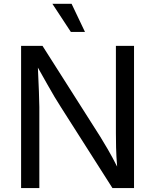

<svg xmlns="http://www.w3.org/2000/svg" viewBox="-20 -962 793 982"><path d="M87.9 0V-727.5H197.3L493.2 -262.2Q507.8 -238.8 531 -199Q554.2 -159.2 579.1 -109.9Q574.7 -162.6 573.7 -207.3Q572.8 -252 572.8 -281.2V-727.5H665.5V0H555.2L291.5 -414.1Q274.9 -439.9 258.5 -467.3Q242.2 -494.6 222.2 -530.3Q202.1 -565.9 173.8 -616.2Q176.8 -546.4 179 -493.9Q181.2 -441.4 181.2 -415V0ZM342.3 -798.8 248 -942.4H346.2L414.6 -798.8Z"/></svg>

Font: Inter-Regular
Style: Regular
Weight: 400
Designer: Rasmus Andersson
Foundry: rsms
Version: Version 4.000;git-a52131595